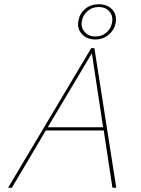

<svg xmlns="http://www.w3.org/2000/svg" viewBox="-20 -885 665 905"><path d="M429 -699Q389 -699 365.5 -725Q342 -751 350 -789Q356 -822 382 -843.5Q408 -865 446 -865Q486 -865 509 -840Q532 -815 525 -777Q519 -744 492.5 -721.5Q466 -699 429 -699ZM366 -787Q360 -757 378.5 -735Q397 -713 430 -713Q460 -713 481.5 -731.5Q503 -750 508 -778Q514 -810 495.5 -831Q477 -852 445 -852Q415 -852 393 -833Q371 -814 366 -787ZM510 0 469 -270H196L36 0H18L410 -658H425L528 0ZM205 -285H466L413 -634Z"/></svg>

Font: EauTest Thin
Style: Italic
Weight: 250
Italic angle: -12°
Designer: Christian Thalmann (Catharsis Fonts)
Version: Version 0.001;PS 000.001;hotconv 1.0.88;makeotf.lib2.5.64775